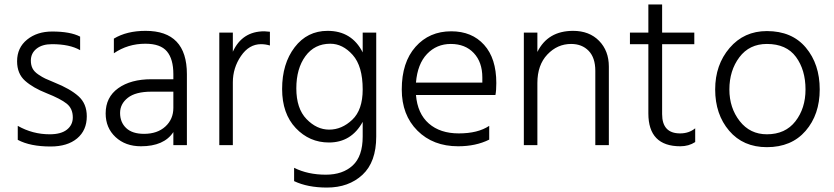

<svg xmlns="http://www.w3.org/2000/svg" viewBox="-20 -654 3758 865"><path d="M371 -130Q371 -67 327.5 -30.5Q284 6 208 6Q116 6 60 -24V-87Q127 -49 204 -49Q255 -49 281.5 -70Q308 -91 308 -125Q308 -165 280.5 -187Q253 -209 190 -234Q129 -258 93 -290Q57 -322 57 -378Q57 -439 102 -475.5Q147 -512 215 -512Q297 -512 341 -489V-428Q294 -455 214 -455Q170 -455 144.5 -434.5Q119 -414 119 -381Q119 -361 126.5 -346Q134 -331 152.5 -318.5Q171 -306 184 -300Q197 -294 226 -282Q296 -254 333.5 -220.5Q371 -187 371 -130Z M629 -51Q689 -51 725 -84Q761 -117 761 -168V-241H662Q591 -241 556 -213.5Q521 -186 521 -145Q521 -103 548.5 -77Q576 -51 629 -51ZM761 -59Q719 5 615 5Q545 5 500.5 -36.5Q456 -78 456 -143Q456 -216 512.5 -256.5Q569 -297 662 -297H761V-320Q761 -388 732 -422.5Q703 -457 635 -457Q556 -457 493 -414V-480Q551 -515 636 -515Q822 -515 822 -320V0H761Z M1029 0H968V-507H1029V-421Q1071 -513 1171 -513Q1178 -513 1196 -511V-449Q1176 -455 1156 -455Q1102 -455 1065.5 -401.5Q1029 -348 1029 -283Z M1675 -39Q1675 76 1613 133.5Q1551 191 1453 191Q1366 191 1305 162V102Q1367 133 1448 133Q1524 133 1569 91.5Q1614 50 1614 -39V-105Q1563 -12 1462 -12Q1374 -12 1312.5 -77Q1251 -142 1251 -253Q1251 -367 1307.5 -441Q1364 -515 1456 -515Q1565 -515 1614 -418V-507H1675ZM1315 -256Q1315 -165 1361 -117.5Q1407 -70 1463 -70Q1520 -70 1567 -114.5Q1614 -159 1614 -251Q1614 -356 1569 -406.5Q1524 -457 1468 -457Q1397 -457 1356 -401Q1315 -345 1315 -256Z M2184 -25Q2124 5 2044 5Q1931 5 1860.5 -65.5Q1790 -136 1790 -251Q1790 -373 1852 -443Q1914 -513 2013 -513Q2106 -513 2161 -452Q2216 -391 2216 -280Q2216 -246 2212 -226H1854Q1861 -142 1912 -97.5Q1963 -53 2047 -53Q2133 -53 2184 -87ZM2011 -456Q1947 -456 1904 -411Q1861 -366 1854 -282H2153V-305Q2153 -374 2114.5 -415Q2076 -456 2011 -456Z M2723 0H2662V-335Q2662 -394 2632 -425Q2602 -456 2553 -456Q2491 -456 2446 -408.5Q2401 -361 2401 -280V0H2340V-507H2401V-420Q2448 -515 2562 -515Q2635 -515 2679 -470Q2723 -425 2723 -354Z M3112 -14Q3083 5 3045 5Q2901 5 2901 -143V-455H2818V-507H2901V-634H2963V-507H3108V-455H2963V-140Q2963 -53 3044 -53Q3084 -53 3112 -76Z M3673 -251Q3673 -138 3609.5 -64.5Q3546 9 3435 9Q3328 9 3265 -65Q3202 -139 3202 -251Q3202 -362 3267 -438Q3332 -514 3435 -514Q3548 -514 3610.5 -439.5Q3673 -365 3673 -251ZM3266 -251Q3266 -168 3312.5 -108.5Q3359 -49 3435 -49Q3518 -49 3563.5 -107.5Q3609 -166 3609 -251Q3609 -339 3566 -397.5Q3523 -456 3435 -456Q3356 -456 3311 -396Q3266 -336 3266 -251Z"/></svg>

Font: Hind Siliguri Light
Style: Regular
Weight: 300
Designer: Jyotish Sonowal
Foundry: Indian Type Foundry
Version: Version 1.001;PS 1.0;hotconv 1.0.86;makeotf.lib2.5.63406; tt